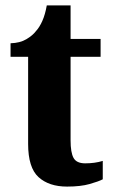

<svg xmlns="http://www.w3.org/2000/svg" viewBox="-20 -680 417 710"><path d="M228 10Q161 10 122.5 -25Q84 -60 84 -148V-470H19V-520Q54 -521 77.5 -535Q101 -549 113 -565Q126 -579 136.5 -602.5Q147 -626 153 -660H241V-536H352V-470H241V-161Q241 -116 252 -96Q263 -76 295 -76Q331 -76 360 -85V-17Q345 -9 311.5 0.5Q278 10 228 10Z"/></svg>

Font: Noto Serif Hebrew Condensed ExtraBold
Style: Regular
Weight: 800
Width: 3
Designer: Monotype Design Team
Foundry: Monotype Imaging Inc.
Version: Version 2.004; ttfautohint (v1.8.4.7-5d5b)